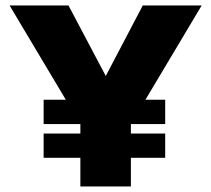

<svg xmlns="http://www.w3.org/2000/svg" viewBox="-20 -674 764 694"><path d="M137.7 -225.6V-313.5H577.1V-225.6ZM137.7 -103.5V-191.4H577.1V-103.5ZM307.6 -163.1 14.6 -654.3H227.5L362.3 -399.4L496.1 -654.3H709L416 -163.1ZM270.5 0V-248H453.1V0Z"/></svg>

Font: Sen ExtraBold
Style: Regular
Weight: 800
Version: Version 2.000;gftools[0.9.31]